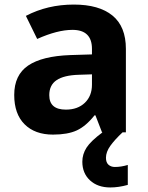

<svg xmlns="http://www.w3.org/2000/svg" viewBox="-20 -577 644 837"><path d="M441.9 110.8Q441.9 131.3 452.9 141.1Q463.9 150.9 481 150.9Q507.8 150.9 537.1 142.1V229Q497.1 240.2 460.9 240.2Q405.8 240.2 372.3 209.2Q338.9 178.2 338.9 127.9Q338.9 95.2 357.4 66.4Q376 37.6 426.8 0H514.2Q480 32.2 460.9 58.8Q441.9 85.4 441.9 110.8ZM424.8 0 396 -74.2H392.1Q354.5 -26.9 314.7 -8.5Q274.9 9.8 210.9 9.8Q132.3 9.8 87.2 -35.2Q42 -80.1 42 -163.1Q42 -250 102.8 -291.3Q163.6 -332.5 286.1 -336.9L380.9 -339.8V-363.8Q380.9 -446.8 295.9 -446.8Q230.5 -446.8 142.1 -407.2L92.8 -507.8Q187 -557.1 301.8 -557.1Q411.6 -557.1 470.2 -509.3Q528.8 -461.4 528.8 -363.8V0ZM380.9 -252.9 323.2 -251Q258.3 -249 226.6 -227.5Q194.8 -206.1 194.8 -162.1Q194.8 -99.1 267.1 -99.1Q318.8 -99.1 349.9 -128.9Q380.9 -158.7 380.9 -208Z"/></svg>

Font: Zoram GWebM
Style: Bold
Weight: 700
Foundry: Ascender Corporation
Version: Version 1.000